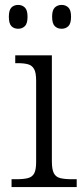

<svg xmlns="http://www.w3.org/2000/svg" viewBox="-20 -761 342 781"><path d="M27 0V-32H47Q76 -32 93.5 -36.5Q111 -41 119 -55.5Q127 -70 127 -102V-433Q127 -466 118.5 -480.5Q110 -495 94 -499.5Q78 -504 52 -504H42V-536H191V-105Q191 -72 199 -56.5Q207 -41 225 -36.5Q243 -32 272 -32H292V0ZM231 -644Q214 -644 203 -654.5Q192 -665 192 -693Q192 -720 203 -730.5Q214 -741 231 -741Q247 -741 258 -730.5Q269 -720 269 -693Q269 -665 258 -654.5Q247 -644 231 -644ZM54 -644Q37 -644 26.5 -654.5Q16 -665 16 -693Q16 -720 26.5 -730.5Q37 -741 54 -741Q70 -741 81 -730.5Q92 -720 92 -693Q92 -665 81 -654.5Q70 -644 54 -644Z"/></svg>

Font: Noto Serif Khmer Light
Style: Regular
Weight: 300
Version: Version 2.003